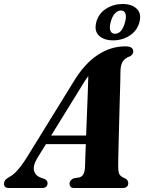

<svg xmlns="http://www.w3.org/2000/svg" viewBox="-65 -941 721 961"><path d="M122.5 -151Q98.5 -111.5 105.5 -86Q112.5 -60.5 141.5 -51L158.5 -45Q173 -37.5 173 -25Q173 0 145.5 0H-20.5Q-45 0 -45 -21.5Q-45 -31 -39.8 -38.5Q-34.5 -46 -18 -55.5Q2 -65 26 -93Q50 -121 74.5 -161.5L301 -528.5Q356.5 -621.5 422.8 -665.2Q489 -709 561.5 -709Q584 -709 593 -702Q602 -695 602 -684Q602 -669 586.5 -659.5Q564 -652.5 551.5 -636Q539 -619.5 538 -587Q538 -568 537 -529.8Q536 -491.5 534.5 -442.8Q533 -394 531.8 -342.2Q530.5 -290.5 529.2 -243Q528 -195.5 527.2 -160.2Q526.5 -125 526.5 -110Q526.5 -82.5 532 -70Q537.5 -57.5 564 -46.5Q577 -38 577 -24.5Q576.5 0 549 0H305.5Q293 0 288 -6.2Q283 -12.5 283 -21.5Q283 -39 304 -48.5L334 -53.5Q347.5 -58 353.8 -71.8Q360 -85.5 360.5 -106Q361 -122.5 362 -152.2Q363 -182 364.5 -219.5H165ZM338.5 -501.5 191 -262.5H366Q368 -313.5 370.2 -368.2Q372.5 -423 374.2 -473.2Q376 -523.5 377 -560.5Q369.5 -550.5 360 -536.2Q350.5 -522 338.5 -501.5ZM501 -739Q455 -739 430.2 -762.8Q405.5 -786.5 417 -830.5Q428.5 -873.5 465.8 -897.2Q503 -921 548.5 -921Q595.5 -921 619.8 -896.8Q644 -872.5 633 -830.5Q622 -788 585 -763.5Q548 -739 501 -739ZM540.5 -888.5Q524.5 -888.5 510.5 -874Q496.5 -859.5 489 -830.5Q481.5 -801.5 487.8 -786.8Q494 -772 510.5 -772Q545.5 -772 561 -830.5Q568.5 -859 562.5 -873.8Q556.5 -888.5 540.5 -888.5Z"/></svg>

Font: Fraunces 144pt S050
Style: Bold Italic
Weight: 700
Italic angle: -16°
Version: Version 1.000; ttfautohint (v1.8.3)